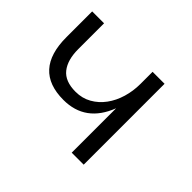

<svg xmlns="http://www.w3.org/2000/svg" viewBox="-109 -610 764 764"><g transform="rotate(45 273.0 -227.5)"><path d="M23.9 -455.1H90.8V-310.1Q90.8 -249 117.4 -215.6Q144 -182.1 203.1 -182.1Q240.2 -182.1 270 -199Q299.8 -215.8 320.8 -244.4Q341.8 -272.9 352.8 -310.1Q363.8 -347.2 363.8 -387.2V-455.1H431.2V0H363.8V-250Q315.9 -125 191.9 -125Q23.9 -125 23.9 -310.1Z"/></g></svg>

Font: Anonymous Pro
Style: Regular
Weight: 400
Monospace: yes
Designer: Mark Simonson
Version: Version 1.003